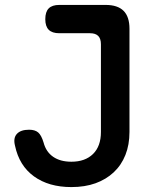

<svg xmlns="http://www.w3.org/2000/svg" viewBox="-20 -750 640 780"><path d="M41 -158Q33 -189 48.5 -206Q64 -223 98 -223Q122 -223 135 -212Q148 -201 157 -171Q167 -133 196 -113Q225 -93 270 -93Q326 -93 358 -124.5Q390 -156 390 -214V-570Q390 -593 379 -604Q368 -615 346 -615H221Q192 -615 178 -629Q164 -643 164 -672Q164 -702 178 -716Q192 -730 221 -730H409Q458 -730 482 -706Q506 -682 506 -633V-214Q506 -162 489.5 -120.5Q473 -79 442 -50Q411 -21 368 -5.5Q325 10 270 10Q178 10 118 -33.5Q58 -77 41 -158Z"/></svg>

Font: Maple Mono SemiBold
Style: Regular
Weight: 600
Monospace: yes
Designer: subframe7536
Version: Version 7.000